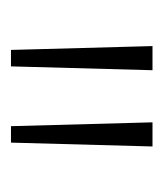

<svg xmlns="http://www.w3.org/2000/svg" viewBox="6 -760 298 350"><g transform="rotate(90 155.0 -585.0)"><path d="M108 -714 101 -456H71L64 -714ZM247 -714 240 -456H210L203 -714Z"/></g></svg>

Font: Noto Sans Arabic UI XCn XLt
Style: Regular
Weight: 200
Width: 2
Designer: Monotype Design Team, Nadine Chahine and Nizar Qandah
Foundry: Monotype Imaging Inc.
Version: Version 2.010; ttfautohint (v1.8.4.7-5d5b)